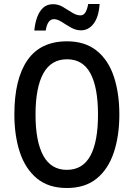

<svg xmlns="http://www.w3.org/2000/svg" viewBox="-20 -932 670 962"><path d="M578 -358Q578 -251 550 -167.5Q522 -84 464 -37Q406 10 315 10Q223 10 165 -38Q107 -86 79.5 -169Q52 -252 52 -359Q52 -536 117.5 -630.5Q183 -725 316 -725Q406 -725 464.5 -678Q523 -631 550.5 -548Q578 -465 578 -358ZM158 -358Q158 -223 197 -152Q236 -81 315 -81Q394 -81 432.5 -151Q471 -221 471 -358Q471 -494 433 -564.5Q395 -635 316 -635Q236 -635 197 -564Q158 -493 158 -358ZM152 -779Q155 -814 165.5 -844Q176 -874 195.5 -892.5Q215 -911 246 -911Q272 -911 295.5 -897Q319 -883 341 -869Q363 -855 383 -855Q399 -855 408 -870Q417 -885 422 -912H479Q475 -848 449.5 -814Q424 -780 386 -780Q360 -780 335.5 -794Q311 -808 289.5 -822Q268 -836 250 -836Q218 -836 209 -779Z"/></svg>

Font: Noto Sans Myanmar Condensed Medium
Style: Regular
Weight: 500
Width: 3
Designer: Monotype Design Team
Foundry: Monotype Imaging Inc.
Version: Version 2.107; ttfautohint (v1.8.4.7-5d5b)